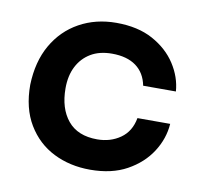

<svg xmlns="http://www.w3.org/2000/svg" viewBox="-56 -473 581 543"><g transform="rotate(10 234.5 -201.0)"><path d="M235 10Q177 10 130 -13.5Q83 -37 55 -83.5Q27 -130 27 -197Q29 -264 56.5 -312Q84 -360 131 -386Q178 -412 237 -412Q299 -412 342 -388.5Q385 -365 409 -328Q433 -291 436 -250H342Q335 -286 309 -305Q283 -324 240 -324Q204 -324 179 -309Q154 -294 140.5 -267.5Q127 -241 127 -205Q127 -147 155.5 -112.5Q184 -78 240 -78Q278 -78 306.5 -98Q335 -118 342 -157H436Q433 -114 408.5 -76Q384 -38 340.5 -14Q297 10 235 10Z"/></g></svg>

Font: Darker Grotesque
Style: Bold
Weight: 700
Designer: Gabriel Lam
Foundry: TypeRant
Version: Version 1.000;gftools[0.9.28]